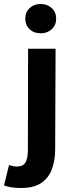

<svg xmlns="http://www.w3.org/2000/svg" viewBox="-65 -738 358 957"><path d="M138 -572Q104 -572 82.5 -592.5Q61 -613 61 -645Q61 -677 82.5 -697.5Q104 -718 138 -718Q171 -718 193 -697.5Q215 -677 215 -645Q215 -613 193 -592.5Q171 -572 138 -572ZM40 199Q10 199 -10 195.5Q-30 192 -45 186L-20 85Q-10 88 -0.5 90Q9 92 20 92Q50 92 62 71.5Q74 51 74 9L75 -495H212L210 6Q210 59 194.5 103Q179 147 142 173Q105 199 40 199Z"/></svg>

Font: Assistant
Style: Bold
Weight: 700
Designer: Hebrew By Ben Nathan, Latin by Paul Hunt
Version: Version 3.000